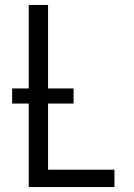

<svg xmlns="http://www.w3.org/2000/svg" viewBox="-20 -755 540 775"><path d="M96 0V-735H174V-70H442V0ZM277 -337H29V-398H277Z"/></svg>

Font: Moesevka
Style: Regular
Weight: 400
Monospace: yes
Designer: Belleve Invis
Foundry: Belleve Invis
Version: Version 32.5.0; ttfautohint (v1.8.4)